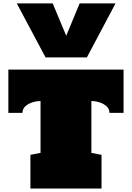

<svg xmlns="http://www.w3.org/2000/svg" viewBox="-20 -1090 765 1110"><path d="M155.8 0V-194.8L214.4 -206.1V-505.9Q190.4 -505.9 166.3 -498Q142.1 -490.2 126 -475.1Q109.9 -460 109.9 -437.5H28.3V-687.5H694.3V-437.5H612.8Q612.8 -460 596.4 -475.1Q580.1 -490.2 556.2 -498Q532.2 -505.9 508.3 -505.9V-206.1L566.9 -194.8V0ZM243.2 -758.3 77.1 -1070.3H284.7L362.8 -883.3L440.4 -1070.3H647.9L482.4 -758.3Z"/></svg>

Font: Holtwood One SC
Style: Regular
Weight: 400
Designer: Vernon Adams
Foundry: Vernon Adams
Version: Version 1.100; ttfautohint (v1.8.4.7-5d5b)